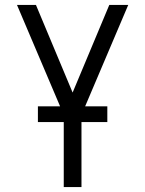

<svg xmlns="http://www.w3.org/2000/svg" viewBox="-20 -550 590 780"><path d="M239 210V-83L49 -530H126L275 -174L424 -530H501L311 -83V210ZM416 -54H134V-118H416Z"/></svg>

Font: Lode
Style: Regular
Weight: 400
Monospace: yes
Designer: Belleve Invis
Foundry: Belleve Invis
Version: Version 29.2.0; ttfautohint (v1.8.3)